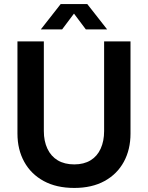

<svg xmlns="http://www.w3.org/2000/svg" viewBox="-20 -909 729 946"><path d="M346 17Q258 17 195.5 -17Q133 -51 99.5 -111.5Q66 -172 66 -251V-705H196V-263Q196 -214 213.5 -176.5Q231 -139 264.5 -119Q298 -99 346 -99Q393 -99 426 -119Q459 -139 476 -176.5Q493 -214 493 -263V-705H623V-251Q623 -172 590 -111.5Q557 -51 495 -17Q433 17 346 17ZM181 -764 279 -889H410L508 -764H403L319 -876H370L286 -764Z"/></svg>

Font: TikTok Sans 24pt SemiBold
Style: Regular
Weight: 600
Version: Version 4.000